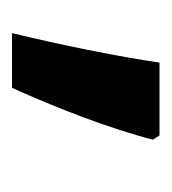

<svg xmlns="http://www.w3.org/2000/svg" viewBox="-3 -153 285 319"><g transform="rotate(90 139.5 6.5)"><path d="M205 -116H84C74 -47 54 51 35 129H126C159 56 194 -34 212 -105Z"/></g></svg>

Font: Noto Sans Arabic SemBd
Style: Regular
Weight: 600
Designer: Monotype Design Team, Nadine Chahine, Nizar Qandah and Khaled Hosny
Foundry: Monotype Imaging Inc.
Version: Version 2.012